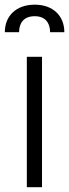

<svg xmlns="http://www.w3.org/2000/svg" viewBox="-28 -783 289 803"><path d="M84.2 0H147.7V-545.5H84.2ZM-7.8 -648.4H51.8C51.8 -685.7 70.7 -715.2 117.2 -715.2C161.6 -715.2 181.5 -686.8 181.5 -648.4H241.1C241.1 -716.3 194.2 -763.5 117.2 -763.5C39.8 -763.5 -7.8 -716.3 -7.8 -648.4Z"/></svg>

Font: Karasuma Gothic
Style: Light
Weight: 300
Designer: Rasmus Andersson / Ryoko Nishizuka
Foundry: rsms
Version: Version 1.00